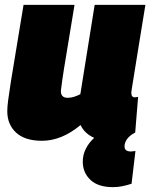

<svg xmlns="http://www.w3.org/2000/svg" viewBox="-20 -570 619 791"><path d="M446 201Q384 201 352.5 171Q321 141 321 96Q321 68 333.5 43Q346 18 368 -2Q328 -20 312 -55Q234 10 153 10Q83 10 46.5 -23.5Q10 -57 10 -112Q10 -129 13.5 -156.5Q17 -184 24.5 -231.5Q32 -279 45 -356Q58 -433 77 -550H287Q273 -462 262 -398Q251 -334 243.5 -286Q236 -238 231 -198Q229 -167 259 -167Q272 -167 286 -171.5Q300 -176 311 -182L370 -550H579Q562 -445 551 -378Q540 -311 534 -272.5Q528 -234 525 -216.5Q522 -199 521.5 -194Q521 -189 521 -188Q521 -169 535 -169Q537 -169 540.5 -169.5Q544 -170 549 -171L537 -24Q514 -12 503.5 3Q493 18 493 33Q493 54 519 54Q526 54 531 53Q536 52 538 52L522 187Q504 193 484.5 197Q465 201 446 201Z"/></svg>

Font: Georama Black
Style: Italic
Weight: 900
Italic angle: -9°
Designer: Jean-Baptiste Levee
Foundry: Production Type
Version: Version 1.000